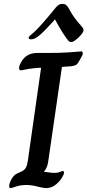

<svg xmlns="http://www.w3.org/2000/svg" viewBox="-20 -966 449 986"><path d="M27 -10Q27 -24 38.5 -45Q50 -66 66 -74Q70 -76 84.5 -82.5Q99 -89 104 -94Q114 -102 119 -121Q124 -140 128 -176L191 -618Q171 -618 150 -615Q129 -613 111 -609Q93 -605 87 -605Q78 -605 78 -616Q78 -628 86 -642Q112 -694 170 -694H221Q292 -694 330 -697Q402 -702 397 -702Q405 -702 405 -692Q405 -684 397 -671Q392 -663 385 -650Q378 -637 370 -632.5Q362 -628 347 -626L322 -624Q312 -624 298 -622L228 -139Q226 -122 220 -107.5Q214 -93 206 -86V-84Q246 -78 257 -78Q276 -78 287.5 -83Q299 -88 301 -88Q309 -88 309 -79Q309 -71 296 -50Q261 0 217 0Q206 0 180 -6Q144 -16 117 -16Q85 -16 62 -8Q39 0 35 0Q27 0 27 -10ZM331 -757Q303 -791 262 -867L256 -859Q211 -809 185 -786.5Q159 -764 141 -764Q127 -764 127 -771Q127 -778 140 -788Q165 -808 199.5 -847.5Q234 -887 254 -912Q266 -928 276 -937Q286 -946 301 -946Q312 -946 318 -941.5Q324 -937 332 -925Q348 -895 361 -877Q374 -859 403 -826Q409 -819 409 -812Q409 -804 402.5 -795Q396 -786 382 -772Q357 -750 347 -750Q336 -750 331 -757Z"/></svg>

Font: Charm
Style: Bold
Weight: 700
Designer: Katatrad Aksorn Co.,Ltd.
Foundry: Cadson Demak Co.,Ltd.
Version: Version 1.001